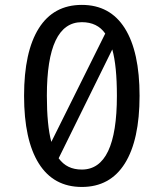

<svg xmlns="http://www.w3.org/2000/svg" viewBox="-20 -737 655 769"><path d="M539 -353.3Q539 -176.4 480 -82.3Q421 11.8 307.7 11.8Q194.4 11.8 135.4 -82.3Q76.4 -176.4 76.4 -353.3Q76.4 -529.7 135.4 -623.6Q194.4 -717.4 307.7 -717.4Q421 -717.4 480 -623.6Q539 -529.7 539 -353.3ZM167.7 -353.3Q167.7 -235.4 185.6 -168.7L401.5 -602.6Q369.7 -648.2 307.7 -648.2Q167.7 -648.2 167.7 -353.3ZM448.2 -353.3Q448.2 -473.3 429.7 -539L214.9 -103.1Q231.8 -80 254.6 -69Q277.4 -57.9 307.7 -57.9Q448.2 -57.9 448.2 -353.3Z"/></svg>

Font: Fira Code
Style: Regular
Weight: 400
Designer: Carrois Corporate, Edenspiekermann AG, Nikita Prokopov
Foundry: Carrois Corporate, Edenspiekermann AG, Nikita Prokopov
Version: Version 5.002